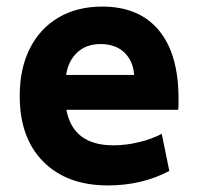

<svg xmlns="http://www.w3.org/2000/svg" viewBox="-20 -549 603 584"><path d="M308 15Q184 15 112 -57Q40 -129 40 -257Q40 -341 71 -402Q102 -463 158.5 -496Q215 -529 291 -529Q403 -529 463 -457Q523 -385 523 -249Q523 -240 523 -231.5Q523 -223 522 -215H182Q202 -107 325 -107Q363 -107 402.5 -116.5Q442 -126 472 -142L495 -29Q412 15 308 15ZM181 -321H388Q385 -364 358 -389.5Q331 -415 286 -415Q243 -415 215.5 -390Q188 -365 181 -321Z"/></svg>

Font: Secular One
Style: Regular
Weight: 400
Designer: Michal Sahar
Foundry: Hagilda
Version: Version 1.002; ttfautohint (v1.8.4.7-5d5b);gftools[0.9.29]